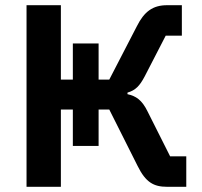

<svg xmlns="http://www.w3.org/2000/svg" viewBox="-20 -718 776 738"><path d="M82 -698H214V-412H260V-551H359V-412H400L506 -617C534 -673 567 -698 622 -698H679V-581H617L536 -424C517 -388 501 -371 470 -362V-356C503 -349 526 -333 547 -290L634 -117H696V0H622C571 0 540 -17 509 -80L400 -297H359V-157H260V-297H214V0H82Z"/></svg>

Font: Plexus Sans SemiBold
Style: Regular
Weight: 600
Version: Version 2.001;PS 002.001;hotconv 1.0.70;makeotf.lib2.5.58329